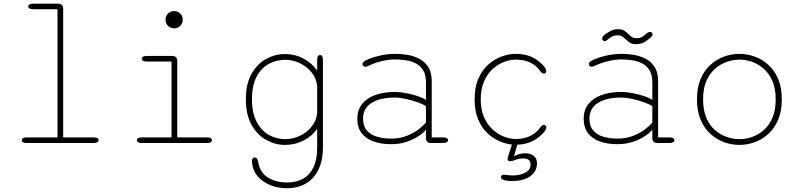

<svg xmlns="http://www.w3.org/2000/svg" viewBox="-20 -782 4373 1050"><path d="M125.5 0Q111.5 0 105.2 -4Q99 -8 99 -15Q99 -22.5 105.2 -26.5Q111.5 -30.5 125.5 -30.5H294.5V-731.5H163Q149 -731.5 141.8 -735.5Q134.5 -739.5 134.5 -746.5Q134.5 -753.5 141.8 -757.8Q149 -762 163 -762H297Q311 -762 318.2 -754.8Q325.5 -747.5 325.5 -733.5V-30.5H492.5Q506.5 -30.5 512.8 -26.5Q519 -22.5 519 -15Q519 -8 512.8 -4Q506.5 0 492.5 0Z M755.5 -30.5H918V-445.5H782.5Q768.5 -445.5 762 -449.8Q755.5 -454 755.5 -461Q755.5 -468 762 -472Q768.5 -476 782.5 -476H921Q949.5 -476 949.5 -447.5V-30.5H1112Q1126 -30.5 1132.5 -26.5Q1139 -22.5 1139 -15Q1139 -8 1132.5 -4Q1126 0 1112 0H755.5Q741.5 0 735.2 -4Q729 -8 729 -15Q729 -22.5 735.2 -26.5Q741.5 -30.5 755.5 -30.5ZM885 -674.5Q885 -687.5 891.2 -698.2Q897.5 -709 908.5 -715.2Q919.5 -721.5 932.5 -721.5Q945.5 -721.5 956.2 -715.2Q967 -709 973.2 -698.2Q979.5 -687.5 979.5 -674.5Q979.5 -661.5 973.2 -650.5Q967 -639.5 956.2 -633.2Q945.5 -627 932.5 -627Q919.5 -627 908.5 -633.2Q897.5 -639.5 891.2 -650.5Q885 -661.5 885 -674.5Z M1549 247.5Q1510.5 247.5 1476 236.8Q1441.5 226 1415 206.2Q1388.5 186.5 1373.2 158.8Q1358 131 1358 97Q1358 88.5 1362.2 84Q1366.5 79.5 1373.5 79.5Q1382 79.5 1386.2 87.2Q1390.5 95 1392.5 106.5Q1403 164 1447 190Q1491 216 1550 216Q1595.5 216 1632.8 197.8Q1670 179.5 1692.2 137Q1714.5 94.5 1714.5 23V-77.5Q1687 -37.5 1640 -13.5Q1593 10.5 1539 10.5Q1485.5 10.5 1436.2 -16.5Q1387 -43.5 1355.8 -99Q1324.5 -154.5 1324.5 -239Q1324.5 -324 1355.8 -378.8Q1387 -433.5 1436.2 -460Q1485.5 -486.5 1539 -486.5Q1593 -486.5 1640 -461.5Q1687 -436.5 1714.5 -395.5V-454.5Q1714.5 -481 1730.5 -481Q1746 -481 1746 -454.5V23Q1746 80 1731.2 122.2Q1716.5 164.5 1690 192.2Q1663.5 220 1627.5 233.8Q1591.5 247.5 1549 247.5ZM1540.5 -21Q1580.5 -21 1618.8 -38.8Q1657 -56.5 1683.5 -88.8Q1710 -121 1714.5 -163.5V-309.5Q1711 -353 1684.2 -385.8Q1657.5 -418.5 1619 -436.8Q1580.5 -455 1540.5 -455Q1492 -455 1450.5 -432.8Q1409 -410.5 1383.5 -363Q1358 -315.5 1358 -239Q1358 -164.5 1383.5 -116Q1409 -67.5 1450.5 -44.2Q1492 -21 1540.5 -21Z M2338 0Q2324 0 2316.8 -6.8Q2309.5 -13.5 2309.5 -26V-73.5Q2298 -57.5 2270.8 -38.8Q2243.5 -20 2204.5 -6.8Q2165.5 6.5 2118.5 6.5Q2065.5 6.5 2023.8 -8Q1982 -22.5 1958 -53.2Q1934 -84 1934 -133.5Q1934 -179 1958.8 -211.5Q1983.5 -244 2029.5 -261.5Q2075.5 -279 2138.5 -279Q2170 -279 2205 -272Q2240 -265 2268.5 -255Q2297 -245 2309.5 -235.5V-331Q2309.5 -373.5 2293.5 -398.8Q2277.5 -424 2251.5 -436.5Q2225.5 -449 2195.8 -453Q2166 -457 2138 -457Q2103 -457 2062.8 -446.5Q2022.5 -436 1998.5 -423.5Q1992.5 -420.5 1987 -418.8Q1981.5 -417 1977.5 -417Q1970 -417 1966 -421.8Q1962 -426.5 1962 -431.5Q1962 -437 1967 -442.2Q1972 -447.5 1981.5 -452.5Q2008 -465.5 2051.8 -476.5Q2095.5 -487.5 2144.5 -487.5Q2176.5 -487.5 2210.8 -481.5Q2245 -475.5 2274.5 -459.8Q2304 -444 2322.5 -414.8Q2341 -385.5 2341 -339V-30.5H2402Q2416 -30.5 2423.2 -26.5Q2430.5 -22.5 2430.5 -15Q2430.5 -8 2423.2 -4Q2416 0 2402 0ZM2309.5 -201Q2295.5 -211.5 2264.5 -222.5Q2233.5 -233.5 2199.2 -241Q2165 -248.5 2139.5 -248.5Q2059 -248.5 2012.2 -219.2Q1965.5 -190 1965.5 -133.5Q1965.5 -92 1986.5 -68Q2007.5 -44 2042.8 -34Q2078 -24 2120.5 -24Q2167 -24 2205.5 -39.5Q2244 -55 2271 -76Q2298 -97 2309.5 -112.5Z M2782.5 208Q2773.5 208 2764 207.5Q2754.5 207 2745 205Q2719.5 199.5 2719.5 187.5Q2719.5 180.5 2724 177Q2728.5 173.5 2737.5 173.5Q2743.5 173.5 2751 175Q2756.5 176 2766.2 176.8Q2776 177.5 2784 177.5Q2824 177.5 2852.8 162.2Q2881.5 147 2881.5 118Q2881.5 100 2870.8 92.2Q2860 84.5 2844.5 84.5Q2827.5 84.5 2816 87Q2804.5 89.5 2795.5 93.5Q2789 96 2782.8 97.8Q2776.5 99.5 2769.5 99.5Q2763.5 99.5 2759.8 96.8Q2756 94 2756 87Q2756 84 2757.2 79.2Q2758.5 74.5 2760 70L2779.5 8.5Q2745 5 2709.2 -10.8Q2673.5 -26.5 2643 -56.2Q2612.5 -86 2594 -131.2Q2575.5 -176.5 2575.5 -239Q2575.5 -306 2596.8 -353.5Q2618 -401 2652 -430.5Q2686 -460 2725.2 -473.8Q2764.5 -487.5 2800 -487.5Q2858 -487.5 2897.2 -465.8Q2936.5 -444 2959.5 -413.5Q2964 -407.5 2965.8 -402.5Q2967.5 -397.5 2967.5 -393.5Q2967.5 -386.5 2963 -382.8Q2958.5 -379 2953.5 -379Q2948.5 -379 2943.2 -383.5Q2938 -388 2931.5 -397Q2911.5 -425 2878.5 -440.5Q2845.5 -456 2800 -456Q2769 -456 2735.5 -443Q2702 -430 2673.2 -403.5Q2644.5 -377 2626.8 -336Q2609 -295 2609 -239Q2609 -183 2626.8 -142Q2644.5 -101 2673.2 -74.5Q2702 -48 2735.5 -35Q2769 -22 2800 -22Q2845.5 -22 2878.5 -37.8Q2911.5 -53.5 2931.5 -81Q2938 -89.5 2943.2 -94.2Q2948.5 -99 2953.5 -99Q2958.5 -99 2963 -95.5Q2967.5 -92 2967.5 -85Q2967.5 -80.5 2965.5 -75.5Q2963.5 -70.5 2959.5 -65Q2937.5 -36 2900.2 -14.5Q2863 7 2809 9.5L2790.5 72.5Q2802 66 2818.5 61Q2835 56 2852 56Q2869 56 2883.5 61.5Q2898 67 2907.2 79.2Q2916.5 91.5 2916.5 111Q2916.5 143.5 2898 165.2Q2879.5 187 2849.2 197.5Q2819 208 2782.5 208Z M3576 0Q3562 0 3554.8 -6.8Q3547.5 -13.5 3547.5 -26V-73.5Q3536 -57.5 3508.8 -38.8Q3481.5 -20 3442.5 -6.8Q3403.5 6.5 3356.5 6.5Q3303.5 6.5 3261.8 -8Q3220 -22.5 3196 -53.2Q3172 -84 3172 -133.5Q3172 -179 3196.8 -211.5Q3221.5 -244 3267.5 -261.5Q3313.5 -279 3376.5 -279Q3408 -279 3443 -272Q3478 -265 3506.5 -255Q3535 -245 3547.5 -235.5V-331Q3547.5 -373.5 3531.5 -398.8Q3515.5 -424 3489.5 -436.5Q3463.5 -449 3433.8 -453Q3404 -457 3376 -457Q3341 -457 3300.8 -446.5Q3260.5 -436 3236.5 -423.5Q3230.5 -420.5 3225 -418.8Q3219.5 -417 3215.5 -417Q3208 -417 3204 -421.8Q3200 -426.5 3200 -431.5Q3200 -437 3205 -442.2Q3210 -447.5 3219.5 -452.5Q3246 -465.5 3289.8 -476.5Q3333.5 -487.5 3382.5 -487.5Q3414.5 -487.5 3448.8 -481.5Q3483 -475.5 3512.5 -459.8Q3542 -444 3560.5 -414.8Q3579 -385.5 3579 -339V-30.5H3640Q3654 -30.5 3661.2 -26.5Q3668.5 -22.5 3668.5 -15Q3668.5 -8 3661.2 -4Q3654 0 3640 0ZM3547.5 -201Q3533.5 -211.5 3502.5 -222.5Q3471.5 -233.5 3437.2 -241Q3403 -248.5 3377.5 -248.5Q3297 -248.5 3250.2 -219.2Q3203.5 -190 3203.5 -133.5Q3203.5 -92 3224.5 -68Q3245.5 -44 3280.8 -34Q3316 -24 3358.5 -24Q3405 -24 3443.5 -39.5Q3482 -55 3509 -76Q3536 -97 3547.5 -112.5ZM3459.5 -540.5Q3437.5 -540.5 3425 -548.5Q3412.5 -556.5 3400.5 -568Q3389.5 -578.5 3380.8 -583.8Q3372 -589 3357 -589Q3341 -589 3328.8 -582.8Q3316.5 -576.5 3308 -569Q3294.5 -556.5 3287 -556.5Q3282 -556.5 3277.5 -561Q3273 -565.5 3273 -571Q3273 -580.5 3286.5 -592.5Q3299.5 -602.5 3318.5 -612.5Q3337.5 -622.5 3359 -622.5Q3381 -622.5 3393.2 -614.5Q3405.5 -606.5 3417.5 -595Q3428 -584.5 3437 -578.8Q3446 -573 3461.5 -573Q3477 -573 3488.8 -579Q3500.5 -585 3508.5 -592.5Q3515.5 -599.5 3522.2 -603.5Q3529 -607.5 3535 -607.5Q3540.5 -607.5 3544.5 -604Q3548.5 -600.5 3548.5 -594Q3548.5 -586 3544.5 -583.5Q3535 -572.5 3512.2 -556.5Q3489.5 -540.5 3459.5 -540.5Z M4024 10.5Q3982 10.5 3941 -4Q3900 -18.5 3866 -49Q3832 -79.5 3811.8 -126.8Q3791.5 -174 3791.5 -239Q3791.5 -304 3811.8 -351Q3832 -398 3866 -428.2Q3900 -458.5 3941 -473Q3982 -487.5 4024 -487.5Q4065.5 -487.5 4106.5 -473Q4147.5 -458.5 4181.2 -428.2Q4215 -398 4235.2 -351Q4255.5 -304 4255.5 -239Q4255.5 -174 4235.2 -126.8Q4215 -79.5 4181.2 -49Q4147.5 -18.5 4106.5 -4Q4065.5 10.5 4024 10.5ZM4024 -21Q4057 -21 4091.5 -32.5Q4126 -44 4155.8 -69.5Q4185.5 -95 4203.8 -136.8Q4222 -178.5 4222 -239Q4222 -298.5 4203.8 -339.8Q4185.5 -381 4155.8 -406.8Q4126 -432.5 4091.5 -444.2Q4057 -456 4024 -456Q3991 -456 3956 -444.2Q3921 -432.5 3891.2 -406.8Q3861.5 -381 3843.2 -339.8Q3825 -298.5 3825 -239Q3825 -178.5 3843.2 -136.8Q3861.5 -95 3891.2 -69.5Q3921 -44 3956 -32.5Q3991 -21 4024 -21Z"/></svg>

Font: Sono ExtraLight
Style: Regular
Weight: 200
Designer: Tyler Finck
Foundry: Tyler Finck
Version: Version 2.112